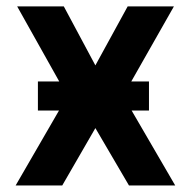

<svg xmlns="http://www.w3.org/2000/svg" viewBox="-20 -565 582 585"><path d="M433.9 -316.8V-228.3H381L513.8 0H372.9L270.6 -174.7L169.7 0H27.7L159.8 -228.3H95.5V-316.8H160.5L32.3 -545.5H174.4L270.6 -365.8L369 -545.5H509.9L380 -316.8Z"/></svg>

Font: Interface
Style: Bold
Weight: 700
Designer: Rasmus Andersson
Foundry: rsms
Version: Version 1.8